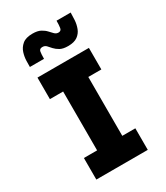

<svg xmlns="http://www.w3.org/2000/svg" viewBox="-189 -837 793 918"><g transform="rotate(-30 207.5 -378.5)"><path d="M136 -18V-545H275V-18ZM63 0V-119H347V0ZM63 -444V-563H347V-444ZM57 -625Q57 -637 57.5 -658.5Q58 -680 65 -702.5Q72 -725 91 -741Q110 -757 147 -757Q175 -757 191.5 -748Q208 -739 218 -728Q228 -717 237 -708Q246 -699 258 -699Q273 -699 275.5 -713.5Q278 -728 278 -753H356Q356 -734 354.5 -711.5Q353 -689 345 -668Q337 -647 318.5 -633.5Q300 -620 266 -620Q238 -620 222 -629Q206 -638 196 -649Q186 -660 178 -669Q170 -678 156 -678Q140 -678 137.5 -664.5Q135 -651 135 -625Z"/></g></svg>

Font: Darker Grotesque Black
Style: Regular
Weight: 900
Designer: Gabriel Lam
Foundry: TypeRant
Version: Version 1.000;gftools[0.9.28]